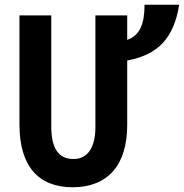

<svg xmlns="http://www.w3.org/2000/svg" viewBox="-20 -779 775 809"><path d="M735 -759H589C589 -676 568 -629 516 -611V-714H382V-244C382 -157 349 -109 290 -109C226 -109 196 -154 196 -247V-714H62V-254C62 -81 140 10 286 10C433 10 516 -82 516 -252V-524C643 -548 712 -615 735 -759Z"/></svg>

Font: Kathrein 77 Bold Condensed
Style: Regular
Weight: 700
Width: 3
Designer: Lazydogs Typefoundry, based on Open Sans by Ascender Corporation
Foundry: Lazydogs Typefoundry
Version: Version 1.003;PS 001.003;hotconv 1.0.88;makeotf.lib2.5.64775